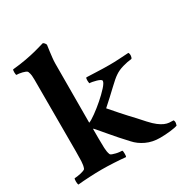

<svg xmlns="http://www.w3.org/2000/svg" viewBox="-163 -823 917 957"><g transform="rotate(-30 295.5 -344.5)"><path d="M218 -145Q218 -113 219 -89.5Q220 -66 226 -51Q228 -46 236.5 -43Q245 -40 255 -37.5Q265 -35 275 -34Q285 -33 290 -33Q292 -30 292.5 -25Q293 -20 293 -14Q293 -8 292.5 -3Q292 2 290 4Q261 1 223 -1Q185 -3 153 -3Q121 -3 83 -1Q45 1 16 4Q15 2 14 -3Q13 -8 13 -14Q13 -20 13.5 -25Q14 -30 16 -33Q21 -33 31 -34Q41 -35 51 -37.5Q61 -40 69.5 -43Q78 -46 80 -51Q86 -66 87 -89.5Q88 -113 88 -145V-558Q88 -571 87 -582Q86 -593 81 -606Q79 -611 71.5 -614Q64 -617 54.5 -619.5Q45 -622 36 -623Q27 -624 22 -624Q21 -624 20 -628.5Q19 -633 19 -638.5Q19 -644 19.5 -649.5Q20 -655 22 -656Q64 -660 99 -666.5Q134 -673 159 -679.5Q184 -686 198.5 -690.5Q213 -695 214 -695Q219 -694 223.5 -688Q228 -682 229 -678Q226 -660 224 -642Q222 -626 220 -608Q218 -590 218 -575L217 -236Q231 -241 258 -260.5Q285 -280 312 -303.5Q339 -327 359.5 -349.5Q380 -372 380 -383Q380 -388 372.5 -392Q365 -396 354.5 -399Q344 -402 333.5 -404Q323 -406 316 -406Q314 -413 314 -425Q314 -437 318 -439Q344 -438 368 -437Q388 -436 410.5 -435.5Q433 -435 449 -435Q476 -435 501 -436.5Q526 -438 560 -440Q565 -432 563.5 -420Q562 -408 557 -406Q534 -404 506 -396Q478 -388 458 -374Q441 -363 406.5 -330Q372 -297 326 -256Q353 -225 370.5 -205Q388 -185 402.5 -169.5Q417 -154 432 -138Q447 -122 468 -98Q489 -75 505.5 -62.5Q522 -50 536 -44Q550 -38 562.5 -37Q575 -36 587 -36Q592 -28 590 -18Q588 -8 587 -6Q575 -1 545 2.5Q515 6 486 6Q442 6 407 -10.5Q372 -27 349 -53Q329 -75 308 -98Q291 -118 270.5 -141.5Q250 -165 231 -188Q229 -191 223 -197Q221 -199 218 -201Z"/></g></svg>

Font: Vermiglione
Style: Bold
Weight: 700
Version: Version 1.000